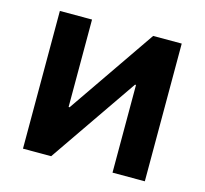

<svg xmlns="http://www.w3.org/2000/svg" viewBox="-84 -633 774 726"><g transform="rotate(15 303.0 -269.5)"><path d="M541.5 0H415V-343.3H411.1L174.8 0H64.5V-539.1H190.4V-196.8H194.3L429.7 -539.1H541.5Z"/></g></svg>

Font: Inter 18pt SemiBold
Style: Regular
Weight: 600
Designer: Rasmus Andersson
Foundry: rsms
Version: Version 4.001;git-66647c0bb